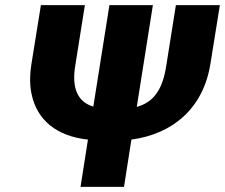

<svg xmlns="http://www.w3.org/2000/svg" viewBox="-20 -731 880 751"><path d="M103 -481C96 -436 96 -396 104 -361C125 -262 201 -198 324 -185L295 0H465L494 -185C656 -207 775 -307 803 -481L840 -711H668L630 -472C616 -381 581 -331 515 -313L578 -711H408L345 -314C285 -332 260 -384 274 -472L312 -711H140Z"/></svg>

Font: Asimov Pro
Style: UltObl
Weight: 900
Designer: Google
Version: Version 2.000980; 2014